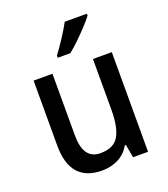

<svg xmlns="http://www.w3.org/2000/svg" viewBox="-141 -866 853 976"><g transform="rotate(-20 285.5 -378.0)"><path d="M495 -539V0H414L401 -71H395Q372 -30 332 -10Q292 10 245 10Q72 10 72 -187V-539H174V-205Q174 -76 266 -76Q339 -76 366 -123.5Q393 -171 393 -263V-539ZM443 -756Q429 -737 402.5 -708.5Q376 -680 347 -652Q318 -624 295 -606H227V-618Q251 -650 278 -691Q305 -732 323 -766H443Z"/></g></svg>

Font: Noto Sans Thai SemCond Med
Style: Regular
Weight: 500
Width: 4
Designer: Monotype Design Team
Foundry: Monotype Imaging Inc.
Version: Version 2.002; ttfautohint (v1.8.4.7-5d5b)